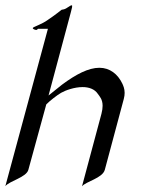

<svg xmlns="http://www.w3.org/2000/svg" viewBox="-39 -667 519 704"><path d="M224.2 -647.5C220.7 -647.5 217.3 -645.5 204.2 -636.7C198.1 -632.3 187.1 -631.3 187.1 -631.3C187.1 -631.3 161 -610.4 136 -593.8C114.8 -578.1 82.4 -568.4 81.3 -564.5C80.1 -560.1 91.1 -557.1 94 -557.1C97.4 -557.1 100.1 -561.5 100.1 -561.5H136.7L-19.4 15.6C-3.9 -3.9 57.6 -16.6 65 -44.4L130.7 -284.2C144.1 -297.9 170 -317.9 185.1 -326.7C201.2 -335.9 233.7 -347.7 263.9 -347.7C286.4 -347.7 308 -340.8 320.1 -322.3C326.2 -313.5 337.2 -303.1 337.2 -279C337.2 -270.9 336 -261.2 332.9 -249.5L261.7 16.1C277.4 -2.4 337 -13.7 345.3 -44.4L414.9 -304.2C417.1 -312.5 418 -319.9 418 -326.4C418 -342.3 412.8 -352.9 409.8 -359.9C393 -395.5 363.5 -418.5 325.4 -418.5C285.4 -418.5 239.4 -394.5 188.2 -356.4L139 -316.9L221 -623C224.4 -635.7 227.6 -647.5 224.2 -647.5Z"/></svg>

Font: Pierce
Style: Oblique
Weight: 400
Italic angle: -15°
Version: Version 0.2.0